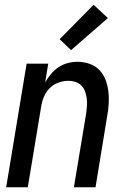

<svg xmlns="http://www.w3.org/2000/svg" viewBox="-20 -788 540 808"><path d="M6 0 92 -520H183L170 -441Q180 -459 194 -476Q208 -493 226 -505Q244 -517 265 -522.5Q286 -528 306 -528Q332 -528 356.5 -519.5Q381 -511 398 -493.5Q415 -476 424 -452.5Q433 -429 436 -404Q439 -379 437.5 -352.5Q436 -326 431 -299L382 0H291L343 -313Q345 -328 346 -343.5Q347 -359 345 -374Q343 -389 338 -403Q333 -417 323 -427.5Q313 -438 298.5 -443Q284 -448 269 -448Q248 -448 226.5 -440.5Q205 -433 189 -417Q173 -401 164.5 -380Q156 -359 153 -338L97 0ZM279 -577 231 -623 374 -768 434 -712Z"/></svg>

Font: Iosevka Medium Oblique
Style: Regular
Weight: 500
Italic angle: -9°
Monospace: yes
Designer: Belleve Invis
Foundry: Belleve Invis
Version: Version 32.5.0; ttfautohint (v1.8.4)